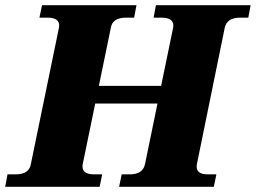

<svg xmlns="http://www.w3.org/2000/svg" viewBox="-50 -720 986 740"><path d="M916 -700 907 -652H876Q824 -652 816 -612L709 -88Q708 -84 708 -78Q708 -63 718.5 -55.5Q729 -48 753 -48H784L774 0H409L419 -48H450Q501 -48 509 -88L557 -321H317L269 -88Q268 -84 268 -78Q268 -48 313 -48H344L334 0H-30L-21 -48H10Q63 -48 69 -88L177 -612Q178 -616 178 -622Q178 -652 133 -652H102L112 -700H476L467 -652H436Q383 -652 377 -612L331 -389H571L617 -612Q618 -616 618 -622Q618 -652 572 -652H542L551 -700Z"/></svg>

Font: Taviraj Black
Style: Italic
Weight: 900
Italic angle: -12°
Designer: Katatrad Team
Foundry: CadsonDemak
Version: Version 1.001